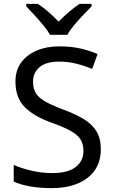

<svg xmlns="http://www.w3.org/2000/svg" viewBox="-20 -964 589 994"><path d="M502 -191Q502 -96 433 -43Q364 10 247 10Q187 10 136 1Q85 -8 51 -24V-110Q87 -94 140.5 -81Q194 -68 251 -68Q331 -68 371.5 -99Q412 -130 412 -183Q412 -218 397 -242Q382 -266 345.5 -286.5Q309 -307 244 -330Q153 -363 106.5 -411Q60 -459 60 -542Q60 -599 89 -639.5Q118 -680 169.5 -702Q221 -724 288 -724Q347 -724 396 -713Q445 -702 485 -684L457 -607Q420 -623 376.5 -634Q333 -645 286 -645Q219 -645 185 -616.5Q151 -588 151 -541Q151 -505 166 -481Q181 -457 215 -438Q249 -419 307 -397Q370 -374 413.5 -347.5Q457 -321 479.5 -284Q502 -247 502 -191ZM239 -784Q226 -807 204 -833.5Q182 -860 158 -886Q134 -912 116 -931V-944H176Q202 -927 230 -903Q258 -879 283 -852Q310 -879 338 -903Q366 -927 392 -944H454V-931Q435 -912 410.5 -886Q386 -860 363.5 -833.5Q341 -807 329 -784Z"/></svg>

Font: Noto IKEA Simplified Chinese
Style: Regular
Weight: 400
Designer: Monotype Design Team
Foundry: Monotype Imaging Inc.
Version: Version 1.100